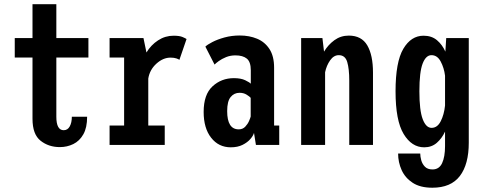

<svg xmlns="http://www.w3.org/2000/svg" viewBox="-20 -678 2270 898"><path d="M132 -122.5V-409H49V-500H132V-658.5H243.5V-500H393.5V-409H243.5V-132Q243.5 -69 278 -69Q296.5 -69 306.2 -86.8Q316 -104.5 316 -132H387.5Q387.5 -81 369.8 -49.8Q352 -18.5 322.8 -4.2Q293.5 10 260 10Q207.5 10 169.8 -19.8Q132 -49.5 132 -122.5Z M492.5 0V-91H560.5V-409H492.5V-500H651L665 -432.5Q686 -467.5 719.2 -489.2Q752.5 -511 792 -511Q819.5 -511 834 -504.8Q848.5 -498.5 852.5 -495.5L819 -398Q816 -401 805 -404.8Q794 -408.5 777.5 -408.5Q742.5 -408.5 711.2 -380Q680 -351.5 673.5 -310.5V-91H750.5V0Z M1059.5 11Q1002.5 11 967.5 -33.8Q932.5 -78.5 932.5 -154.5Q932.5 -236 974 -274.2Q1015.5 -312.5 1074 -312.5Q1106.5 -312.5 1126.8 -302.8Q1147 -293 1153 -286.5V-349.5Q1153 -388.5 1134.5 -403.8Q1116 -419 1081 -419Q1057.5 -419 1037.2 -410.8Q1017 -402.5 1003 -392.2Q989 -382 983.5 -376L940.5 -460Q949.5 -469 973 -481.2Q996.5 -493.5 1030 -502.8Q1063.5 -512 1101.5 -512Q1146 -512 1182.2 -497Q1218.5 -482 1240.2 -448.8Q1262 -415.5 1262 -361.5V-91H1286V0H1177L1168 -56.5Q1164.5 -43.5 1151 -27.8Q1137.5 -12 1114.5 -0.5Q1091.5 11 1059.5 11ZM1096.5 -73Q1115 -73 1126.8 -85.2Q1138.5 -97.5 1144.8 -112Q1151 -126.5 1152.5 -133V-220.5Q1147.5 -226.5 1133.5 -235.2Q1119.5 -244 1100.5 -244Q1075 -244 1058.8 -224.2Q1042.5 -204.5 1042.5 -158.5Q1042.5 -73 1096.5 -73Z M1388.5 0V-500H1488L1495.5 -436.5Q1514.5 -468.5 1544 -490Q1573.5 -511.5 1611.5 -511.5Q1671 -511.5 1697.8 -465.8Q1724.5 -420 1724.5 -338.5V0H1613.5V-301Q1613.5 -356 1604 -388Q1594.5 -420 1564.5 -420Q1541 -420 1524 -395.8Q1507 -371.5 1500.5 -340V0Z M1964 11Q1905.5 11 1867.8 -51.5Q1830 -114 1830 -251Q1830 -388 1866.2 -449.5Q1902.5 -511 1961 -511Q1999 -511 2024 -489.8Q2049 -468.5 2063 -436.5L2067 -500H2172.5V-10.5Q2172.5 90.5 2130.8 145.2Q2089 200 2002 200Q1945.5 200 1910.2 177Q1875 154 1858.5 117.5Q1842 81 1842 40H1945.5Q1945.5 54 1950.2 71.5Q1955 89 1967.5 101.8Q1980 114.5 2003 114.5Q2034 114.5 2047.8 85Q2061.5 55.5 2061.5 5V-62.5Q2047 -31 2023 -10Q1999 11 1964 11ZM1941.5 -251Q1941.5 -161.5 1957 -120.8Q1972.5 -80 1998.5 -80Q2025.5 -80 2041.2 -110.8Q2057 -141.5 2061.5 -184.5V-324Q2057 -360.5 2041.2 -390.2Q2025.5 -420 1998 -420Q1972 -420 1956.8 -380.8Q1941.5 -341.5 1941.5 -251Z"/></svg>

Font: Trispace Condensed Medium
Style: Regular
Weight: 500
Width: 3
Designer: Tyler Finck
Foundry: Etcetera Type Company
Version: Version 1.210; ttfautohint (v1.8.3)